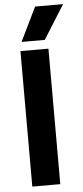

<svg xmlns="http://www.w3.org/2000/svg" viewBox="-62 -964 430 998"><g transform="rotate(-5 153.5 -465.5)"><path d="M196 -754H75L161 -931H307ZM211 0H65V-707H211Z"/></g></svg>

Font: Hind Vadodara
Style: Bold
Weight: 700
Designer: Hitesh Malaviya
Foundry: Indian Type Foundry
Version: Version 0.702;PS 1.0;hotconv 1.0.81;makeotf.lib2.5.63406